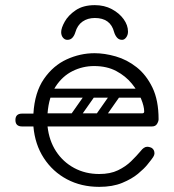

<svg xmlns="http://www.w3.org/2000/svg" viewBox="-20 -717 677 747"><path d="M366 10Q296 10 240.5 -19.5Q185 -49 150.5 -102Q116 -155 110 -225H66Q40 -225 40 -250Q40 -275 66 -275H110Q115 -358 151 -410Q187 -462 239.5 -486Q292 -510 348 -510Q387 -510 430.5 -497.5Q474 -485 511.5 -455.5Q549 -426 573 -376.5Q597 -327 597 -253Q597 -245 591 -235Q585 -225 571 -225H165Q171 -170 198 -128.5Q225 -87 268.5 -63.5Q312 -40 366 -40Q409 -40 439 -54.5Q469 -69 490 -89.5Q511 -110 527 -129Q533 -137 539.5 -141.5Q546 -146 553 -146Q557 -146 562.5 -144.5Q568 -143 571 -141Q581 -134 581 -120Q581 -114 576 -106Q571 -98 553 -76Q541 -61 517 -41Q493 -21 455.5 -5.5Q418 10 366 10ZM165 -276H533Q541 -276 541 -283Q541 -303 529 -332.5Q517 -362 493 -391.5Q469 -421 432.5 -440.5Q396 -460 346 -460Q302 -460 262.5 -440.5Q223 -421 196.5 -380.5Q170 -340 165 -276ZM451 -372H554V-337H451ZM345 -366Q358 -356 349 -343L283 -249Q274 -235 258 -246Q245 -256 254 -269L320 -363Q324 -368 331 -369.5Q338 -371 345 -366ZM443 -366Q456 -356 447 -343L381 -249Q372 -235 356 -246Q343 -256 352 -269L418 -363Q422 -368 429 -369.5Q436 -371 443 -366ZM147 -259Q147 -276 164 -276H496Q513 -276 513 -259Q513 -241 497 -241H165Q147 -241 147 -259ZM147 -355Q147 -372 164 -372H496Q513 -372 513 -355Q513 -337 497 -337H165Q147 -337 147 -355ZM349 -697Q386 -697 415 -681.5Q444 -666 461 -642.5Q478 -619 478 -594Q478 -581 471 -571.5Q464 -562 455 -562Q443 -562 435.5 -570.5Q428 -579 424 -592Q410 -647 349 -647Q321 -647 301 -633Q281 -619 273 -591Q269 -578 261.5 -570Q254 -562 242 -562Q232 -562 225 -570.5Q218 -579 218 -592Q218 -608 232 -633Q246 -658 275 -677.5Q304 -697 349 -697Z"/></svg>

Font: Nsibidi Libre Uzo
Style: Regular
Weight: 400
Designer: Oluwaseun Badejo
Version: Version 1.021